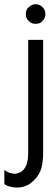

<svg xmlns="http://www.w3.org/2000/svg" viewBox="-25 -625 250 889"><path d="M101.6 -585C100.6 -582 98.6 -580.1 97.7 -578.1C95.7 -572.3 94.7 -565.4 94.7 -559.6C94.7 -555.7 95.7 -545.9 97.7 -543C98.6 -540 100.6 -537.1 101.6 -535.2C103.5 -532.2 105.5 -530.3 108.4 -528.3C110.4 -525.4 112.3 -523.4 115.2 -521.5C117.2 -520.5 120.1 -518.6 123 -517.6C126 -515.6 135.7 -514.6 139.6 -514.6C145.5 -514.6 152.3 -515.6 158.2 -517.6C160.2 -518.6 162.1 -520.5 165 -521.5L171.9 -528.3C173.8 -530.3 175.8 -532.2 177.7 -535.2C179.7 -537.1 180.7 -540 181.6 -543C182.6 -544.9 183.6 -547.9 184.6 -550.8V-569.3C183.6 -572.3 182.6 -575.2 181.6 -578.1C180.7 -580.1 179.7 -582 177.7 -585C175.8 -586.9 173.8 -588.9 171.9 -591.8C168.9 -593.8 167 -595.7 165 -597.7C162.1 -599.6 160.2 -600.6 158.2 -601.6C155.3 -602.5 152.3 -603.5 149.4 -604.5C146.5 -605.5 142.6 -605.5 139.6 -605.5C133.8 -605.5 127.9 -604.5 123 -601.6C120.1 -600.6 117.2 -599.6 115.2 -597.7C112.3 -595.7 110.4 -593.8 108.4 -591.8ZM174.8 84V-440.4H105.5V85C105.5 117.2 98.6 162.1 63.5 174.8C56.6 177.7 50.8 178.7 44.9 179.7C39.1 179.7 33.2 178.7 27.3 176.8C23.4 175.8 20.5 175.8 17.6 174.8C14.6 173.8 11.7 171.9 9.8 170.9C3.9 168.9 -1 165 -4.9 161.1V227.5C9.8 238.3 28.3 241.2 45.9 243.2H54.7C62.5 243.2 70.3 242.2 77.1 241.2C103.5 233.4 112.3 229.5 131.8 210C140.6 202.1 148.4 192.4 155.3 179.7C170.9 155.3 174.8 113.3 174.8 84Z"/></svg>

Font: My Font
Style: Regular
Weight: 400
Designer: Alfredo Marco Pradil
Version: Version 0.001